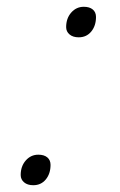

<svg xmlns="http://www.w3.org/2000/svg" viewBox="-20 -532 353 566"><path d="M78 14Q61 14 51 5.5Q41 -3 41 -16Q41 -42 56 -59Q71 -76 93 -76Q110 -76 119.5 -68Q129 -60 129 -46Q129 -20 115 -3Q101 14 78 14ZM212 -422Q195 -422 185 -430.5Q175 -439 175 -452Q175 -478 190 -495Q205 -512 227 -512Q244 -512 253.5 -504Q263 -496 263 -482Q263 -456 249 -439Q235 -422 212 -422Z"/></svg>

Font: Playwrite RO Thin
Style: Regular
Weight: 250
Version: Version 1.002